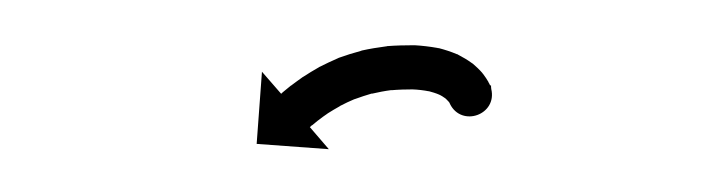

<svg xmlns="http://www.w3.org/2000/svg" viewBox="-20 -246 318 87"><path d="M202.6 -205.8C202.5 -206.3 202.5 -206.8 202.5 -207.3L182.5 -206.7C182.5 -206 182.6 -205.2 182.6 -204.5C182.6 -204.5 182.6 -204.3 182.6 -204.2C182.6 -204.1 182.7 -203.9 182.7 -203.9C182.8 -202.9 182.9 -201.9 183.2 -200.9C184.6 -195.1 190.6 -194.1 195.6 -195.9C200.5 -197.7 204.5 -202.3 201.9 -207.7C201.8 -207.9 201.7 -208.1 201.6 -208.3C201.6 -208.3 201.5 -208.4 201.4 -208.6C201.4 -208.7 201.3 -208.9 201.3 -208.9C200.6 -210.1 199.8 -211.3 198.9 -212.5C198.9 -212.5 198.8 -212.6 198.7 -212.7C198.6 -212.9 198.5 -213 198.5 -213C197.2 -214.5 195.8 -215.8 194.3 -217.1C194.3 -217.1 194.2 -217.2 194 -217.3C193.9 -217.4 193.7 -217.5 193.7 -217.5C191.8 -218.9 189.7 -220.1 187.6 -221.2C187.6 -221.2 187.5 -221.3 187.3 -221.4C187.1 -221.4 186.9 -221.5 186.9 -221.5C184.3 -222.6 181.5 -223.5 178.8 -224.2C178.8 -224.2 178.6 -224.2 178.4 -224.2C178.3 -224.3 178.1 -224.3 178.1 -224.3C174.7 -224.9 171.3 -225.3 167.9 -225.5C167.9 -225.5 167.8 -225.5 167.7 -225.5C167.5 -225.5 167.4 -225.5 167.4 -225.5C163.4 -225.5 159.4 -225.4 155.4 -225.1C155.4 -225.1 155.3 -225 155.2 -225C155.1 -225 155 -225 155 -225C151.2 -224.5 147.5 -223.9 143.9 -223.1C143.9 -223.1 143.8 -223 143.7 -223C143.5 -223 143.4 -222.9 143.4 -222.9C140.1 -222 136.8 -221 133.5 -219.8C133.5 -219.8 133.4 -219.7 133.3 -219.7C133.2 -219.6 133.1 -219.6 133.1 -219.6C130.3 -218.4 127.4 -217 124.6 -215.6C124.6 -215.6 124.6 -215.6 124.5 -215.5C124.4 -215.5 124.3 -215.4 124.3 -215.4C122 -214.1 119.7 -212.7 117.4 -211.2C117.4 -211.2 117.3 -211.2 117.3 -211.1C117.2 -211.1 117.2 -211.1 117.2 -211.1C115.4 -209.8 113.7 -208.6 112 -207.3C112 -207.3 111.9 -207.3 111.9 -207.2C111.8 -207.2 111.8 -207.2 111.8 -207.2C110.7 -206.3 109.6 -205.4 108.5 -204.5C108.5 -204.5 108.5 -204.5 108.5 -204.5C108.5 -204.5 108.5 -204.5 108.5 -204.5C108.1 -204.2 107.7 -203.8 107.4 -203.5L98.7 -213.5L96.3 -180.8L129 -178.4L120.4 -188.4C120.8 -188.7 121.1 -189 121.4 -189.3C121.4 -189.3 121.4 -189.2 121.4 -189.2C121.4 -189.2 121.4 -189.2 121.4 -189.2C122.3 -190 123.3 -190.7 124.2 -191.5C124.2 -191.5 124.2 -191.5 124.1 -191.4C124.1 -191.4 124.1 -191.4 124.1 -191.4C125.5 -192.5 127 -193.6 128.5 -194.6C128.5 -194.6 128.5 -194.6 128.4 -194.5C128.4 -194.5 128.3 -194.5 128.3 -194.5C130.2 -195.7 132.2 -196.9 134.2 -198C134.2 -198 134.1 -198 134 -197.9C133.9 -197.9 133.9 -197.9 133.9 -197.9C136.2 -199.1 138.5 -200.2 140.9 -201.2C140.9 -201.2 140.8 -201.1 140.7 -201.1C140.6 -201.1 140.5 -201 140.5 -201C143.2 -202 146 -202.9 148.7 -203.7C148.7 -203.7 148.6 -203.6 148.5 -203.6C148.4 -203.6 148.3 -203.5 148.3 -203.5C151.3 -204.2 154.4 -204.8 157.5 -205.2C157.5 -205.2 157.4 -205.2 157.3 -205.1C157.2 -205.1 157.1 -205.1 157.1 -205.1C160.5 -205.4 163.9 -205.5 167.3 -205.5C167.3 -205.5 167.2 -205.5 167.1 -205.5C166.9 -205.5 166.8 -205.5 166.8 -205.5C169.4 -205.4 172 -205.1 174.5 -204.6C174.5 -204.6 174.4 -204.7 174.2 -204.7C174 -204.7 173.9 -204.8 173.9 -204.8C175.7 -204.3 177.5 -203.8 179.3 -203C179.3 -203 179.1 -203.1 178.9 -203.2C178.8 -203.3 178.6 -203.3 178.6 -203.3C179.8 -202.8 180.9 -202.1 182 -201.3C182 -201.3 181.9 -201.4 181.7 -201.5C181.6 -201.7 181.4 -201.8 181.4 -201.8C182.1 -201.2 182.8 -200.5 183.4 -199.8C183.4 -199.8 183.3 -200 183.2 -200.1C183.1 -200.2 183 -200.4 183 -200.4C183.3 -200 183.6 -199.5 183.9 -199.1C183.9 -199.1 183.8 -199.2 183.7 -199.4C183.6 -199.5 183.5 -199.7 183.5 -199.7C183.7 -199.4 183.8 -199.2 183.9 -198.9C186.5 -193.6 191.9 -192.3 196.3 -193.9C200.7 -195.5 204 -199.9 202.6 -205.7C202.6 -205.9 202.5 -206.1 202.5 -206.3C202.5 -206.3 202.5 -206.2 202.5 -206.1C202.6 -205.9 202.6 -205.8 202.6 -205.8Z"/></svg>

Font: FRB American Cursive Just Arrows Ultra
Style: Bold Italic
Weight: 1000
Italic angle: -25°
Version: Version 2.0;Modular Font Editor K font №1